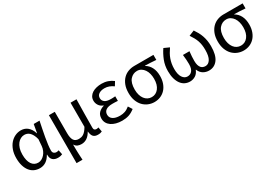

<svg xmlns="http://www.w3.org/2000/svg" viewBox="34 -1465 3663 2574"><g transform="rotate(-30 1865.5 -178.5)"><path d="M262 13Q215 13 176 -5Q137 -23 109.5 -58Q82 -93 66.5 -144Q51 -195 51 -262Q51 -332 70.5 -386.5Q90 -441 123 -478.5Q156 -516 199 -536Q242 -556 289 -556Q315 -556 340 -548.5Q365 -541 387 -524Q409 -507 427 -480Q445 -453 457 -414H460L483 -543H573Q562 -489 550 -430Q538 -371 528 -314.5Q518 -258 511.5 -207Q505 -156 505 -119Q505 -91 520.5 -77Q536 -63 559 -63Q568 -63 578 -65Q588 -67 596 -70L610 -1Q598 4 581 8.5Q564 13 540 13Q491 13 461.5 -13.5Q432 -40 433 -97H429Q367 13 262 13ZM279 -63Q306 -63 331.5 -76.5Q357 -90 377.5 -113Q398 -136 411.5 -167Q425 -198 428 -232L436 -335Q425 -379 409 -407.5Q393 -436 375 -452Q357 -468 337.5 -474Q318 -480 299 -480Q270 -480 242.5 -466Q215 -452 193.5 -425Q172 -398 159 -357.5Q146 -317 146 -263Q146 -167 181 -115Q216 -63 279 -63Z M718 -543H809V-210Q809 -138 832 -102Q855 -66 909 -66Q927 -66 945 -70Q963 -74 980.5 -85Q998 -96 1016 -116.5Q1034 -137 1053 -170V-543H1145Q1143 -432 1141 -318.5Q1139 -205 1139 -106Q1139 -83 1150 -73Q1161 -63 1179 -63Q1192 -63 1211 -69L1223 0Q1211 6 1196 9.5Q1181 13 1159 13Q1112 13 1089 -12Q1066 -37 1061 -92H1059Q1029 -39 990.5 -13.5Q952 12 907 12Q875 12 848.5 1.5Q822 -9 802 -41Q802 -1 802.5 29.5Q803 60 804 87Q805 114 806.5 140.5Q808 167 810 199H718Z M1535 13Q1485 13 1442.5 1.5Q1400 -10 1369.5 -31Q1339 -52 1322 -82Q1305 -112 1305 -150Q1305 -208 1338.5 -240.5Q1372 -273 1418 -285V-290Q1376 -305 1354 -339Q1332 -373 1332 -411Q1332 -448 1348.5 -475Q1365 -502 1393.5 -520Q1422 -538 1459.5 -547Q1497 -556 1539 -556Q1589 -556 1633 -541Q1677 -526 1715 -497L1678 -436Q1646 -459 1613 -471.5Q1580 -484 1542 -484Q1491 -484 1457 -462.5Q1423 -441 1423 -399Q1423 -362 1452.5 -338.5Q1482 -315 1548 -315Q1564 -315 1579.5 -315.5Q1595 -316 1615 -318V-247Q1591 -249 1571 -249.5Q1551 -250 1531 -250Q1464 -250 1430.5 -226Q1397 -202 1397 -157Q1397 -112 1435.5 -86Q1474 -60 1544 -60Q1584 -60 1619.5 -72Q1655 -84 1693 -115L1732 -54Q1683 -16 1637.5 -1.5Q1592 13 1535 13Z M2035 13Q1986 13 1941.5 -5.5Q1897 -24 1863.5 -59Q1830 -94 1810.5 -146Q1791 -198 1791 -265Q1791 -337 1811.5 -389Q1832 -441 1866.5 -475.5Q1901 -510 1946 -526.5Q1991 -543 2039 -543H2336V-465Q2290 -469 2250 -471Q2210 -473 2165 -474V-470Q2216 -441 2244 -386.5Q2272 -332 2272 -254Q2272 -191 2253.5 -141Q2235 -91 2203 -57Q2171 -23 2128 -5Q2085 13 2035 13ZM2036 -63Q2101 -63 2142.5 -116Q2184 -169 2184 -262Q2184 -303 2174.5 -340Q2165 -377 2146 -405Q2127 -433 2099.5 -450Q2072 -467 2037 -467Q1973 -467 1929.5 -417.5Q1886 -368 1886 -265Q1886 -219 1897 -181.5Q1908 -144 1928 -117.5Q1948 -91 1975.5 -77Q2003 -63 2036 -63Z M2585 13Q2545 13 2510 -3.5Q2475 -20 2449.5 -54Q2424 -88 2409.5 -138.5Q2395 -189 2395 -256Q2395 -343 2424.5 -418Q2454 -493 2497 -556L2579 -519Q2556 -486 2538 -454Q2520 -422 2508 -388.5Q2496 -355 2489.5 -318Q2483 -281 2483 -238Q2483 -153 2513 -108Q2543 -63 2589 -63Q2609 -63 2626.5 -70Q2644 -77 2658 -92.5Q2672 -108 2680 -134Q2688 -160 2688 -198Q2688 -232 2685.5 -266Q2683 -300 2678 -344H2779Q2774 -300 2772 -266Q2770 -232 2770 -198Q2770 -159 2778 -133Q2786 -107 2799 -91.5Q2812 -76 2830 -69.5Q2848 -63 2867 -63Q2913 -63 2942.5 -109.5Q2972 -156 2972 -254Q2972 -296 2967 -330Q2962 -364 2951.5 -395Q2941 -426 2924 -457Q2907 -488 2884 -522L2967 -556Q2989 -524 3007 -491Q3025 -458 3037.5 -422.5Q3050 -387 3057 -346.5Q3064 -306 3064 -259Q3064 -122 3014 -54.5Q2964 13 2879 13Q2832 13 2792 -10.5Q2752 -34 2731 -85H2727Q2707 -34 2668.5 -10.5Q2630 13 2585 13Z M3416 13Q3367 13 3322.5 -5.5Q3278 -24 3244.5 -59Q3211 -94 3191.5 -146Q3172 -198 3172 -265Q3172 -337 3192.5 -389Q3213 -441 3247.5 -475.5Q3282 -510 3327 -526.5Q3372 -543 3420 -543H3717V-465Q3671 -469 3631 -471Q3591 -473 3546 -474V-470Q3597 -441 3625 -386.5Q3653 -332 3653 -254Q3653 -191 3634.5 -141Q3616 -91 3584 -57Q3552 -23 3509 -5Q3466 13 3416 13ZM3417 -63Q3482 -63 3523.5 -116Q3565 -169 3565 -262Q3565 -303 3555.5 -340Q3546 -377 3527 -405Q3508 -433 3480.5 -450Q3453 -467 3418 -467Q3354 -467 3310.5 -417.5Q3267 -368 3267 -265Q3267 -219 3278 -181.5Q3289 -144 3309 -117.5Q3329 -91 3356.5 -77Q3384 -63 3417 -63Z"/></g></svg>

Font: Kinto Sans
Style: Regular
Weight: 400
Designer: Authors: Ryoko NISHIZUKA  (kana & ideographs); Paul D. Hunt (Latin, Greek & Cyrillic); Wenlong ZHANG  (bopomofo); Sandol
Foundry: Adobe Systems Incorporated, ookami Inc.
Version: Version 0.001